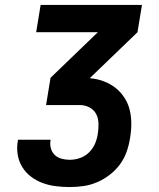

<svg xmlns="http://www.w3.org/2000/svg" viewBox="-20 -755 640 775"><path d="M261 0Q233 0 205 -3.5Q177 -7 151.5 -16.5Q126 -26 105 -42Q84 -58 70 -80.5Q56 -103 51.5 -130.5Q47 -158 52 -186Q52 -187 52 -188.5Q52 -190 52 -191H184Q184 -190 184 -189.5Q184 -189 184 -189Q181 -172 185.5 -156Q190 -140 201 -129.5Q212 -119 228 -114.5Q244 -110 261 -110Q282 -110 302.5 -117Q323 -124 339 -139.5Q355 -155 363.5 -175Q372 -195 375 -216Q378 -236 377.5 -257Q377 -278 368 -295Q359 -312 341 -321.5Q323 -331 302 -331H166L184 -441L375 -625H126L144 -735H553L535 -625L344 -441V-439Q372 -437 398.5 -427Q425 -417 446 -400.5Q467 -384 482 -361Q497 -338 503.5 -311.5Q510 -285 510 -256Q510 -227 505 -198Q501 -171 491.5 -143.5Q482 -116 464.5 -92Q447 -68 423 -49.5Q399 -31 372 -19.5Q345 -8 317 -4Q289 0 261 0Z"/></svg>

Font: Iosevka Curly XBdEx
Style: Italic
Weight: 800
Width: 7
Italic angle: -9°
Monospace: yes
Designer: Belleve Invis
Foundry: Belleve Invis
Version: Version 11.1.0; ttfautohint (v1.8.3)